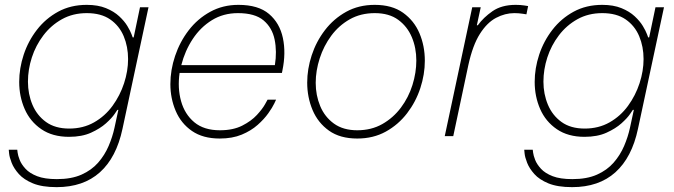

<svg xmlns="http://www.w3.org/2000/svg" viewBox="-20 -560 2775 790"><path d="M213 210Q153 210 115.5 194.5Q78 179 57.5 156Q37 133 28 110Q19 87 17.5 71.5Q16 56 16 56H51Q51 56 52.5 68Q54 80 61 98Q68 116 85 134.5Q102 153 133 165Q164 177 214 177Q274 177 315.5 158.5Q357 140 384 109Q411 78 427 40.5Q443 3 451 -34L467 -108H463Q463 -108 451.5 -91Q440 -74 416 -52.5Q392 -31 354.5 -14Q317 3 264 3Q196 3 150 -28.5Q104 -60 81.5 -111.5Q59 -163 59 -223Q59 -279 77.5 -335Q96 -391 132 -437.5Q168 -484 219.5 -512Q271 -540 337 -540Q383 -540 416 -526.5Q449 -513 470.5 -493Q492 -473 504 -453Q516 -433 521 -419.5Q526 -406 526 -406H530L556 -530H591L484 -30Q459 88 391 149Q323 210 213 210ZM265 -31Q322 -31 367 -56.5Q412 -82 443 -124.5Q474 -167 490.5 -217.5Q507 -268 507 -317Q507 -368 489 -411Q471 -454 433.5 -480Q396 -506 337 -506Q280 -506 235 -481Q190 -456 158.5 -414.5Q127 -373 111 -323.5Q95 -274 95 -224Q95 -173 113.5 -129Q132 -85 169.5 -58Q207 -31 265 -31Z M884 10Q815 10 770 -21Q725 -52 703 -103.5Q681 -155 681 -214Q681 -272 700.5 -330Q720 -388 756.5 -435.5Q793 -483 845 -511.5Q897 -540 961 -540Q1043 -540 1087 -502.5Q1131 -465 1144 -403.5Q1157 -342 1142 -270L1140 -260H719Q710 -198 725 -144Q740 -90 779.5 -57Q819 -24 885 -24Q939 -24 976.5 -43Q1014 -62 1037 -87Q1060 -112 1070.5 -131Q1081 -150 1081 -150H1116Q1116 -150 1108.5 -134Q1101 -118 1084 -94Q1067 -70 1040 -46Q1013 -22 974.5 -6Q936 10 884 10ZM726 -292H1111Q1120 -348 1110 -397Q1100 -446 1064.5 -476Q1029 -506 959 -506Q899 -506 852 -477Q805 -448 773 -399.5Q741 -351 726 -292Z M1450 10Q1379 10 1333.5 -22.5Q1288 -55 1266 -107.5Q1244 -160 1244 -220Q1244 -276 1262.5 -332.5Q1281 -389 1317 -436Q1353 -483 1404.5 -511.5Q1456 -540 1522 -540Q1593 -540 1638.5 -507.5Q1684 -475 1706 -423Q1728 -371 1728 -310Q1728 -254 1709.5 -197.5Q1691 -141 1655 -94Q1619 -47 1567.5 -18.5Q1516 10 1450 10ZM1450 -24Q1508 -24 1553 -49.5Q1598 -75 1629.5 -117Q1661 -159 1677 -210Q1693 -261 1693 -311Q1693 -363 1674.5 -407Q1656 -451 1618.5 -478.5Q1581 -506 1522 -506Q1464 -506 1419 -480.5Q1374 -455 1343 -413Q1312 -371 1295.5 -320Q1279 -269 1279 -219Q1279 -168 1297.5 -123.5Q1316 -79 1354 -51.5Q1392 -24 1450 -24Z M1810 0 1923 -530H1958L1942 -456H1946Q1969 -488 2006.5 -514Q2044 -540 2102 -540Q2122 -540 2137.5 -537.5Q2153 -535 2153 -535L2146 -501Q2146 -501 2130 -503.5Q2114 -506 2096 -506Q2058 -506 2021 -486.5Q1984 -467 1954.5 -420.5Q1925 -374 1907 -292L1845 0Z M2334 210Q2274 210 2236.5 194.5Q2199 179 2178.5 156Q2158 133 2149 110Q2140 87 2138.5 71.5Q2137 56 2137 56H2172Q2172 56 2173.5 68Q2175 80 2182 98Q2189 116 2206 134.5Q2223 153 2254 165Q2285 177 2335 177Q2395 177 2436.5 158.5Q2478 140 2505 109Q2532 78 2548 40.5Q2564 3 2572 -34L2588 -108H2584Q2584 -108 2572.5 -91Q2561 -74 2537 -52.5Q2513 -31 2475.5 -14Q2438 3 2385 3Q2317 3 2271 -28.5Q2225 -60 2202.5 -111.5Q2180 -163 2180 -223Q2180 -279 2198.5 -335Q2217 -391 2253 -437.5Q2289 -484 2340.5 -512Q2392 -540 2458 -540Q2504 -540 2537 -526.5Q2570 -513 2591.5 -493Q2613 -473 2625 -453Q2637 -433 2642 -419.5Q2647 -406 2647 -406H2651L2677 -530H2712L2605 -30Q2580 88 2512 149Q2444 210 2334 210ZM2386 -31Q2443 -31 2488 -56.5Q2533 -82 2564 -124.5Q2595 -167 2611.5 -217.5Q2628 -268 2628 -317Q2628 -368 2610 -411Q2592 -454 2554.5 -480Q2517 -506 2458 -506Q2401 -506 2356 -481Q2311 -456 2279.5 -414.5Q2248 -373 2232 -323.5Q2216 -274 2216 -224Q2216 -173 2234.5 -129Q2253 -85 2290.5 -58Q2328 -31 2386 -31Z"/></svg>

Font: Be Vietnam Pro Thin
Style: Italic
Weight: 100
Italic angle: -12°
Designer: Lam Bao, Tony Le, Vietanh Nguyen
Foundry: Yellow Type Foundry
Version: Version 1.002; ttfautohint (v1.8.3)